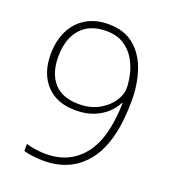

<svg xmlns="http://www.w3.org/2000/svg" viewBox="-134 -825 839 938"><g transform="rotate(20 285.0 -356.0)"><path d="M504 -412Q504 -198 423.5 -93Q343 12 199 12Q172 12 143 8.5Q114 5 95 -1V-38Q113 -32 141 -27.5Q169 -23 199 -23Q320 -23 391 -111.5Q462 -200 466 -385H463Q450 -358 423 -332Q396 -306 355.5 -289.5Q315 -273 261 -273Q163 -273 108.5 -331.5Q54 -390 54 -489Q54 -559 80 -612Q106 -665 154.5 -694.5Q203 -724 271 -724Q353 -724 404.5 -681Q456 -638 480 -567Q504 -496 504 -412ZM271 -689Q186 -689 139.5 -636.5Q93 -584 93 -490Q93 -405 136 -356Q179 -307 266 -307Q326 -307 369.5 -331.5Q413 -356 436.5 -391Q460 -426 460 -460Q460 -490 451.5 -529Q443 -568 422 -604.5Q401 -641 364 -665Q327 -689 271 -689Z"/></g></svg>

Font: Noto Sans Gujarati UI ExtraLight
Style: Regular
Weight: 200
Designer: Jelle Bosma - Monotype Design Team, Universal Thirst
Foundry: Monotype Imaging Inc.
Version: Version 2.106; ttfautohint (v1.8.4.7-5d5b)